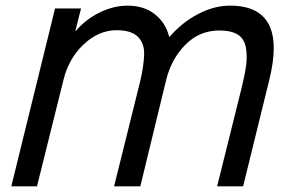

<svg xmlns="http://www.w3.org/2000/svg" viewBox="-20 -660 1035 680"><path d="M933 -374 841 0H749L836 -350Q848 -399 852 -431Q856 -463 850.5 -493Q845 -523 822 -537.5Q799 -552 757 -552Q687 -552 637.5 -502.5Q588 -453 569 -379L477 0H384L477 -374Q489 -426 490.5 -466Q492 -506 468.5 -529.5Q445 -553 393 -553Q330 -553 277 -503.5Q224 -454 205 -378L111 0H20L175 -630H267L247 -551H249Q283 -591 332.5 -615.5Q382 -640 432 -640Q490 -640 528.5 -609.5Q567 -579 579 -530H581Q624 -580 681 -610Q738 -640 795 -640Q1000 -640 933 -374Z"/></svg>

Font: Sinkin Sans 400 Italic
Style: Italic
Weight: 400
Italic angle: -112°
Designer: Keith Bates
Foundry: K-Type
Version: Sinkin Sans (version 1.0)  by Keith Bates   •   © 2014   www